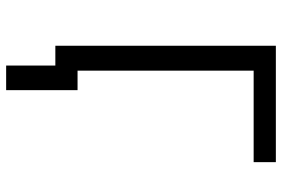

<svg xmlns="http://www.w3.org/2000/svg" viewBox="-170 -606 939 640"><g transform="rotate(90 300.0 -285.5)"><path d="M280 164H198V0H132V-735H520V-661H215V-74H280Z"/></g></svg>

Font: Zed Sans Extended
Style: Regular
Weight: 400
Width: 7
Designer: Belleve Invis
Foundry: Belleve Invis
Version: Version 1.0.0; ttfautohint (v1.8.4)